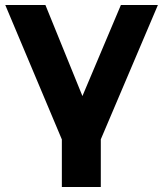

<svg xmlns="http://www.w3.org/2000/svg" viewBox="-20 -558 656 772"><path d="M258.2 72.8 1.2 -537.9H162.6L350.7 -75.2H270.6L466.1 -537.9H614.9L355.3 72.8ZM228.7 194V-72.2H385.3V194Z"/></svg>

Font: Montserrat Alternates Thin
Style: Regular
Weight: 100
Designer: Julieta Ulanovsky
Foundry: Julieta Ulanovsky
Version: Version 9.000